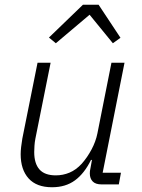

<svg xmlns="http://www.w3.org/2000/svg" viewBox="-20 -776 597 808"><path d="M138 -512H193L129 -193Q126 -178 125 -162Q124 -146 124 -136Q124 -88 146 -63Q168 -38 215 -38Q245 -38 272.5 -49.5Q300 -61 324 -87Q347 -113 365 -146.5Q383 -180 390 -215L449 -512H504L412 -49H489L480 0H407Q382 0 370 -12.5Q358 -25 358 -46Q358 -51 358.5 -56.5Q359 -62 361 -70L367 -103H363Q335 -46 295.5 -17Q256 12 199 12Q134 12 100.5 -25Q67 -62 67 -127Q67 -141 69 -158Q71 -175 74 -193ZM329 -756H395L487 -617L455 -594L357 -714L215 -594L186 -618Z"/></svg>

Font: IBM Plex Sans Light
Style: Italic
Weight: 300
Italic angle: -11.31°
Designer: Mike Abbink, Paul van der Laan, Pieter van Rosmalen
Foundry: Bold Monday
Version: Version 3.201